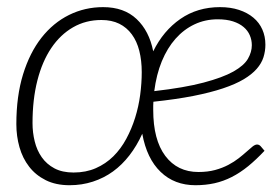

<svg xmlns="http://www.w3.org/2000/svg" viewBox="-20 -526 805 552"><path d="M612.5 -505.5Q643 -505.5 667.2 -497.5Q691.5 -489.5 708.5 -475.2Q725.5 -461 734.2 -441.2Q743 -421.5 743 -397.5Q743 -379 737.5 -361.5Q732 -344 718 -328Q704 -312 680.5 -298Q657 -284 621.2 -272Q585.5 -260 536 -250.2Q486.5 -240.5 421 -233.5Q420.5 -227.5 420.5 -221.8Q420.5 -216 420.5 -210Q420.5 -124 455.2 -77.8Q490 -31.5 550.5 -31.5Q577 -31.5 598.2 -37.2Q619.5 -43 636.5 -52Q653.5 -61 666.2 -71Q679 -81 689 -90Q699 -99 706.2 -104.8Q713.5 -110.5 719 -110.5Q725 -110.5 729.5 -105.5L740.5 -92.5Q716.5 -67 693.5 -48.2Q670.5 -29.5 646.5 -17.2Q622.5 -5 596.8 0.8Q571 6.5 542 6.5Q481.5 6.5 441.8 -31.8Q402 -70 389 -141.5Q373.5 -107 352.2 -79.5Q331 -52 304.8 -33Q278.5 -14 247 -3.8Q215.5 6.5 180 6.5Q140.5 6.5 111.5 -8Q82.5 -22.5 63.8 -46.8Q45 -71 36 -102.8Q27 -134.5 27 -169Q27 -249.5 46.2 -312Q65.5 -374.5 99.2 -417.5Q133 -460.5 178.5 -483Q224 -505.5 276.5 -505.5Q336.5 -505.5 372.8 -471.2Q409 -437 420.5 -378.5Q449.5 -437.5 498.5 -471.5Q547.5 -505.5 612.5 -505.5ZM191.5 -30Q227 -30 255.5 -42.5Q284 -55 305.8 -76.5Q327.5 -98 343 -126.8Q358.5 -155.5 368.5 -187.5Q378.5 -219.5 383 -253.2Q387.5 -287 387.5 -318.5Q387.5 -352 380.5 -379.8Q373.5 -407.5 359 -427.2Q344.5 -447 322.8 -457.8Q301 -468.5 271.5 -468.5Q226.5 -468.5 190 -447.5Q153.5 -426.5 127.5 -388Q101.5 -349.5 87.5 -294.8Q73.5 -240 73.5 -172Q73.5 -145 79.8 -119.5Q86 -94 100 -74Q114 -54 136.5 -42Q159 -30 191.5 -30ZM606 -470.5Q570 -470.5 539.2 -456Q508.5 -441.5 484.8 -414.8Q461 -388 445.2 -349.8Q429.5 -311.5 423.5 -264Q510.5 -274 565.2 -288.5Q620 -303 650.8 -320.2Q681.5 -337.5 692.8 -357Q704 -376.5 704 -396Q704 -411 698.2 -424.5Q692.5 -438 680.5 -448.2Q668.5 -458.5 650 -464.5Q631.5 -470.5 606 -470.5Z"/></svg>

Font: Lato Light
Style: Italic
Weight: 300
Italic angle: -7°
Designer: Lukasz Dziedzic
Foundry: Lukasz Dziedzic
Version: Version 1.104; Western+Polish opensource